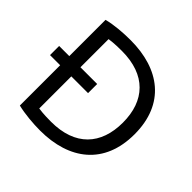

<svg xmlns="http://www.w3.org/2000/svg" viewBox="-175 -881 1071 1071"><g transform="rotate(45 360.0 -346.0)"><path d="M664 -347C664 -108 506 11 277 11C221 11 152 5 98 -8V-326H18V-398H98V-684C151 -698 221 -703 277 -703C505 -703 664 -587 664 -347ZM186 -326V-73C193 -72 223 -67 285 -67C475 -67 572 -174 572 -347C572 -519 475 -626 285 -626C223 -626 193 -621 186 -620V-398H318V-326Z"/></g></svg>

Font: Repo Regular
Style: Regular
Weight: 400
Designer: Stefan Peev
Foundry: Context Ltd
Version: Version 1.502